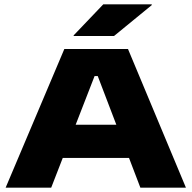

<svg xmlns="http://www.w3.org/2000/svg" viewBox="-20 -865 883 885"><path d="M6 0 276.5 -639H570L837 0H627L430.5 -514.5H416L216 0ZM225.5 -137V-290H617V-137ZM456 -845H679.5V-841.5L505.5 -699H319.5V-702Z"/></svg>

Font: Anek Latin Expanded ExtraBold
Style: Regular
Weight: 800
Width: 7
Designer: Yesha Goshar
Foundry: Ek Type
Version: Version 1.003